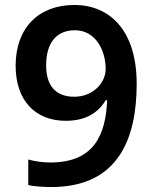

<svg xmlns="http://www.w3.org/2000/svg" viewBox="-20 -744 617 774"><path d="M531 -406C531 -623 421 -724 280 -724C135 -724 43 -631 43 -479C43 -337 124 -257 245 -257C330 -257 378 -293 406 -340H412C406 -201 360 -89 183 -89C150 -89 119 -94 94 -101V2C118 8 160 10 187 10C456 10 531 -184 531 -406ZM282 -622C366 -622 406 -540 406 -466C406 -411 356 -354 279 -354C202 -354 166 -402 166 -480C166 -577 212 -622 282 -622Z"/></svg>

Font: Noto Sans Syriac SemiBold
Style: Regular
Weight: 600
Designer: Patrick Giasson and the Monotype Design Team
Foundry: Monotype Imaging Inc.
Version: Version 3.000